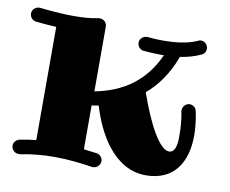

<svg xmlns="http://www.w3.org/2000/svg" viewBox="-66 -596 819 685"><g transform="rotate(10 344.0 -253.5)"><path d="M501 6C604 6 647 -68 647 -163C647 -209 638 -247 637 -251C635 -263 624 -271 612 -271C599 -271 587 -259 587 -245C587 -243 587 -241 587 -239C588 -239 595 -202 595 -161C595 -144 598 -92 568 -92C533 -92 487 -179 450 -286C488 -318 524 -365 548 -431C574 -435 600 -442 623 -453C633 -457 638 -466 638 -476C638 -489 627 -502 612 -502C609 -502 605 -501 602 -499C565 -482 517 -478 480 -478C448 -478 424 -481 423 -481C422 -481 421 -481 420 -481C409 -481 394 -472 394 -456C394 -443 403 -432 416 -430C419 -430 444 -427 480 -427C483 -427 487 -427 491 -427C446 -328 371 -277 269 -257V-492C269 -505 258 -517 243 -517C241 -517 239 -517 238 -517C213 -511 182 -509 151 -509C89 -509 28 -517 27 -517C26 -517 25 -517 24 -517C13 -517 -2 -508 -2 -492C-2 -479 7 -468 20 -466C23 -466 54 -462 95 -460V-50C76 -48 56 -45 36 -41C24 -38 15 -28 15 -16C15 -3 26 10 41 10C42 10 44 10 46 10C91 1 132 -2 170 -2C222 -2 267 4 308 10C309 10 311 10 312 10C323 10 337 0 337 -16C337 -28 328 -39 316 -41C301 -43 285 -45 268 -47V-206C276 -207 284 -208 293 -210C321 -115 385 6 501 6Z"/></g></svg>

Font: Ribeye
Style: Regular
Weight: 400
Designer: Astigmatic (AOETI)
Foundry: Astigmatic (AOETI)
Version: Version 1.000